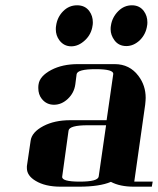

<svg xmlns="http://www.w3.org/2000/svg" viewBox="-20 -702 594 722"><path d="M81.1 -69.8V-77.1L95.2 -172.9Q99.6 -205.1 143.1 -228Q185.1 -250 244.1 -250H380.9L405.8 -422.9Q408.7 -441.9 339.8 -441.9Q271 -441.9 268.1 -422.9L263.2 -384.8Q258.8 -352.5 234.9 -330.1Q211.4 -308.1 183.1 -308.1Q154.8 -308.1 137.2 -330.1Q124 -346.7 124 -371.1Q124 -379.9 125 -384.8Q129.4 -416 172.9 -439Q214.8 -460.9 272.9 -460.9H411.1Q467.8 -460.9 501 -416Q527.8 -380.4 527.8 -334Q527.8 -325.7 525.9 -308.1L484.9 -19H554.2L550.8 0H482.9Q431.2 0 397 -18.1Q354.5 0 276.9 0H208Q149.9 0 113.8 -22Q81.1 -41.5 81.1 -69.8ZM189.9 -591.8Q189.9 -600.1 190.9 -605Q195.3 -637.7 217.8 -660.2Q239.7 -682.1 270 -682.1Q299.8 -682.1 315.9 -660.2Q329.1 -642.1 329.1 -618.2Q329.1 -609.9 328.1 -606Q323.7 -573.2 299.8 -550.8Q275.4 -527.8 248 -527.8Q220.2 -527.8 203.1 -550.8Q189.9 -568.8 189.9 -591.8ZM213.9 -38.1Q210.9 -19 279.8 -19Q348.1 -19 351.1 -38.1L378.9 -231H310.1Q240.7 -231 237.8 -210.9ZM396 -591.8Q396 -601.1 397 -605Q401.4 -636.7 424.8 -660.2Q446.8 -682.1 476.1 -682.1Q504.9 -682.1 521 -660.2Q534.2 -642.1 534.2 -618.2Q534.2 -609.9 533.2 -606Q528.8 -573.7 505.9 -550.8Q482.4 -528.8 455.1 -528.8Q426.3 -528.8 410.2 -550.8Q396 -570.3 396 -591.8Z"/></svg>

Font: Hjet
Style: Italic
Weight: 400
Designer: T. Christopher White
Version: Version 1.2